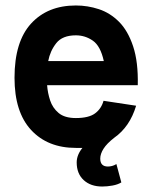

<svg xmlns="http://www.w3.org/2000/svg" viewBox="-20 -530 560 701"><path d="M260 63Q260 49 265.5 35.5Q271 22 281 10Q269 10 257 10Q154 10 93.5 -55.5Q33 -121 33 -246Q33 -378 93.5 -444Q154 -510 257 -510Q300 -510 341 -496.5Q382 -483 414.5 -450.5Q447 -418 466 -361Q485 -304 483 -219H152Q154 -191 163 -163.5Q172 -136 194 -117.5Q216 -99 257 -99Q304 -99 327 -116Q350 -133 358 -162L477 -144Q454 -67 397 -27Q370 -6 358 13Q346 32 346 49Q346 78 374 78Q381 78 389 76Q397 74 405 69L423 136Q410 144 390.5 147.5Q371 151 353 151Q311 151 285.5 127.5Q260 104 260 63ZM257 -401Q208 -401 185.5 -372.5Q163 -344 156 -307H359Q347 -362 319 -381.5Q291 -401 257 -401Z"/></svg>

Font: Haskoy Bold
Style: Regular
Weight: 700
Designer: Ertekin Erdin
Foundry: Ertekin Erdin
Version: Version 1.500; ttfautohint (v1.8.3)